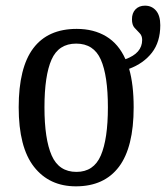

<svg xmlns="http://www.w3.org/2000/svg" viewBox="-20 -648 586 678"><path d="M248 10Q154 10 100 -59Q46 -128 46 -269Q46 -409 97.5 -477.5Q149 -546 251 -546Q311 -546 355 -519.5Q399 -493 423 -439Q482 -460 482 -507Q482 -522 473 -531Q464 -540 455 -550Q446 -560 446 -580Q446 -602 458.5 -615Q471 -628 492 -628Q516 -628 531 -610.5Q546 -593 546 -559Q546 -500 516.5 -462Q487 -424 436 -405Q444 -377 448 -343Q452 -309 452 -269Q452 -128 400 -59Q348 10 248 10ZM250 -41Q311 -41 336 -99Q361 -157 361 -269Q361 -381 336 -437.5Q311 -494 249 -494Q187 -494 162 -437.5Q137 -381 137 -269Q137 -157 162.5 -99Q188 -41 250 -41Z"/></svg>

Font: Noto Serif Condensed
Style: Regular
Weight: 400
Width: 3
Designer: Monotype Design Team
Foundry: Monotype Imaging Inc.
Version: Version 2.013; ttfautohint (v1.8.4.7-5d5b)